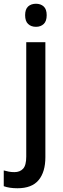

<svg xmlns="http://www.w3.org/2000/svg" viewBox="-64 -830 338 1024"><path d="M70 -749Q70 -781 86 -795.5Q102 -810 128 -810Q153 -810 169 -795.5Q185 -781 185 -749Q185 -717 169 -702Q153 -687 128 -687Q102 -687 86 -702Q70 -717 70 -749ZM29 174Q-14 174 -44 163V79Q-30 83 -16.5 85.5Q-3 88 13 88Q42 88 59 70Q76 52 76 5V-605H178V8Q178 87 142 130.5Q106 174 29 174Z"/></svg>

Font: Noto Sans Malayalam UI SemiCondensed Medium
Style: Regular
Weight: 500
Width: 4
Designer: Jelle Bosma - Monotype Design Team
Foundry: Monotype Imaging Inc.
Version: Version 2.104; ttfautohint (v1.8.4.7-5d5b)